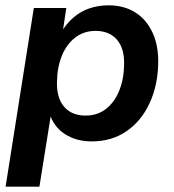

<svg xmlns="http://www.w3.org/2000/svg" viewBox="-20 -521 654 721"><path d="M1 180 107 -491H229L215 -398H209Q228 -431 255 -454.5Q282 -478 315.5 -489.5Q349 -501 388 -501Q446 -501 488.5 -474Q531 -447 553.5 -397Q576 -347 574 -280Q572 -199 541.5 -133Q511 -67 455.5 -28.5Q400 10 324 10Q267 10 224.5 -17Q182 -44 166 -95H172L128 180ZM301 -87Q346 -87 378 -112Q410 -137 427.5 -180Q445 -223 446 -277Q448 -338 419.5 -371.5Q391 -405 339 -405Q295 -405 262.5 -380Q230 -355 212.5 -312Q195 -269 194 -215Q192 -154 220.5 -120.5Q249 -87 301 -87Z"/></svg>

Font: Nunito Sans 11pt
Style: Bold Italic
Weight: 700
Italic angle: -9°
Version: Version 3.101;gftools[0.9.27]